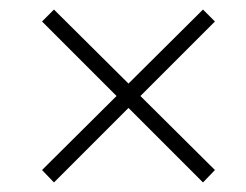

<svg xmlns="http://www.w3.org/2000/svg" viewBox="-20 -525 515 402"><path d="M93 -143 249 -299 405 -143 430 -169 274 -324 430 -480 405 -505 249 -350 93 -505 68 -480 224 -324 68 -169Z"/></svg>

Font: Fixel Display ExtraLight
Style: Italic
Weight: 200
Italic angle: -10°
Designer: AlfaBravo + MacPaw
Foundry: Kyrylo Tkachov, Marchela Mozhyna, Serhii Makarenko, Maria Weinstein, Zakhar Kryvoshyya
Version: Version 1.210;Glyphs 3.2 (3217)